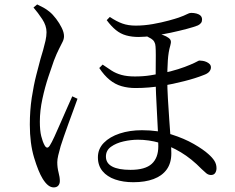

<svg xmlns="http://www.w3.org/2000/svg" viewBox="-20 -786 1040 848"><path d="M465.1 -711.1Q495.2 -691 520.7 -682Q546.3 -672.9 579.6 -672.9Q616.4 -672.9 655.1 -679.7Q693.8 -686.6 724.8 -695.1Q755.9 -703.6 769 -708.2Q794.1 -717.2 805.2 -723.1Q816.4 -729.1 824 -729.1Q836.9 -729.1 847.8 -726.2Q858.7 -723.4 865.6 -717Q872.4 -710.6 872.4 -699.7Q872.6 -690.9 867.8 -684.6Q863.1 -678.3 854.3 -673.9Q838.1 -667.2 805.8 -658.6Q773.6 -650 734.5 -641.6Q695.4 -633.3 657.6 -628Q619.8 -622.7 592.5 -622.7Q561.8 -622.7 537.1 -629.7Q512.3 -636.6 491.9 -653.2Q471.5 -669.8 451.3 -697ZM433.3 -500.7Q453.9 -486.5 472.7 -474.3Q491.5 -462.1 516.2 -455.2Q540.9 -448.3 575.8 -448.3Q613.2 -448.3 644.3 -453.3Q675.4 -458.4 696.4 -462.4Q734.2 -470.2 766.4 -480.4Q798.5 -490.6 820.8 -500.4Q840.9 -508.9 849.3 -513.7Q857.6 -518.6 861.2 -518.6Q867 -518.6 875.8 -517.2Q884.5 -515.8 892.6 -512.1Q900.6 -508.4 906.1 -502.7Q911.6 -497 911.6 -488.2Q911.6 -478.7 904.3 -469.6Q896.9 -460.6 878.2 -454.1Q843.3 -440.1 793.1 -427.4Q742.9 -414.7 698.1 -407Q666.5 -402.2 637.8 -399.7Q609.1 -397.2 578.5 -397.2Q545.4 -397.2 516.9 -405.4Q488.4 -413.6 464.4 -433.2Q440.3 -452.7 418.4 -485.6ZM614.5 -630.6 646.4 -644.6Q662.5 -642.1 676.3 -638.4Q690.2 -634.8 702.2 -630.4Q714.3 -626 724.1 -619Q732.8 -612.8 734.4 -605.2Q736 -597.5 732 -584.3Q723.8 -557.1 721.3 -519.1Q718.8 -481.1 718.8 -435.5Q718.8 -396.9 721.6 -349.9Q724.4 -302.9 727.7 -255.6Q731 -208.2 733.9 -169.5Q736.7 -130.8 736.7 -108.8Q736.7 -65.9 716.4 -37.6Q696.1 -9.4 658.4 4.7Q620.8 18.8 568.9 18.8Q523.9 18.8 488.5 6.6Q453.1 -5.5 432.8 -30.2Q412.4 -54.8 412.4 -91.2Q412.4 -128.3 438.5 -155.1Q464.6 -181.8 508.8 -196.4Q553 -210.9 606.9 -210.9Q678.3 -210.9 736.3 -192.6Q794.2 -174.2 836.1 -150Q878 -125.8 900.3 -105.5Q917.8 -90.2 927 -75.6Q936.2 -61 936.2 -43.2Q936.2 -30.7 930.3 -21.9Q924.4 -13.1 912 -13.1Q900.7 -13.1 891.2 -20.7Q881.8 -28.4 870.9 -39Q826 -85.1 778.8 -113.4Q731.6 -141.7 684.3 -155.3Q636.9 -168.9 589.3 -168.9Q558.7 -168.9 525.8 -161.5Q493 -154.1 470.4 -137.9Q447.8 -121.8 447.8 -94.5Q447.8 -65.2 475.5 -50.5Q503.2 -35.8 556.5 -35.8Q621.3 -35.8 650.3 -62.4Q679.2 -88.9 679.2 -139.9Q679.2 -165.1 677.6 -203.7Q675.9 -242.2 673.4 -285.5Q670.9 -328.8 669.2 -369.8Q667.5 -410.7 667.5 -440.5Q667.5 -466.1 667.8 -492.9Q668.1 -519.8 668.1 -543.1Q668.1 -566.3 667 -580.2Q666 -604.1 647.6 -615.3Q629.3 -626.6 614.5 -630.6ZM127.9 -752.8 144.1 -766.4Q158.1 -760 171.9 -752.4Q185.7 -744.8 198.5 -734.3Q213.2 -722.3 227.9 -702.9Q242.6 -683.6 252.6 -663.1Q262.7 -642.6 262.7 -626.3Q262.7 -613.8 256.5 -601.4Q250.4 -589 240.5 -569.6Q230.5 -550.3 218.1 -518.2Q208.5 -491.6 193.6 -446.6Q178.6 -401.7 167.3 -349.5Q156 -297.3 156 -248.8Q156 -209.1 162.1 -184.8Q168.1 -160.4 176.8 -144.5Q182.1 -134.7 188 -134.1Q193.9 -133.5 200.1 -143.5Q207.9 -155.3 220.6 -183Q233.3 -210.7 248 -244.6Q262.7 -278.5 276.7 -310Q290.6 -341.6 299.2 -360.6L322.3 -349.8Q315.1 -329.2 304.4 -300.3Q293.8 -271.3 282.4 -240.3Q271.1 -209.2 262 -182.8Q253 -156.3 248 -140.8Q241.4 -117.8 237.2 -99.9Q233 -82 233 -69.6Q233 -45.7 238.6 -24.4Q244.3 -3.2 244.3 13.5Q244.3 25.8 237.4 33.8Q230.5 41.7 217.3 41.7Q204.4 41.7 192.5 32.3Q180.6 22.9 168.7 3.9Q149.6 -26.9 130.6 -89.7Q111.7 -152.4 111.7 -235.6Q111.7 -297.7 120.2 -354Q128.8 -410.3 140.4 -455.2Q152 -500.2 159 -526.3Q164.2 -543.4 170.3 -564.3Q176.3 -585.2 180.9 -605.9Q185.5 -626.6 185.5 -643.9Q185.5 -672.7 166.6 -701.3Q147.8 -729.9 127.9 -752.8Z"/></svg>

Font: Noto Serif HK
Style: Regular
Weight: 200
Designer: Ryoko NISHIZUKA 西塚涼子 (kana & ideographs); Frank Grießhammer (Latin, Greek & Cyrillic); Wenlong ZHANG 张文龙 (bopomofo); San
Foundry: Adobe
Version: Version 2.001;hotconv 1.1.0;makeotfexe 2.6.0